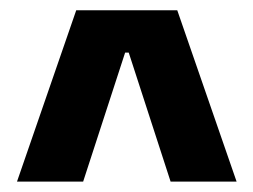

<svg xmlns="http://www.w3.org/2000/svg" viewBox="-20 -659 495 375"><path d="M13.2 -304.3 128.9 -639H326.2L442.1 -304.3H313.2L231.4 -556.3H224.4L142.4 -304.3Z"/></svg>

Font: Anek Malayalam Medium
Style: Regular
Weight: 500
Designer: Maithili Shingre (Malayalam) & Yesha Goshar (Latin)
Foundry: Ek Type
Version: Version 1.003